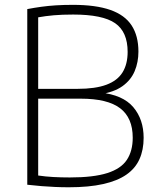

<svg xmlns="http://www.w3.org/2000/svg" viewBox="-20 -767 653 792"><path d="M263.5 5.5Q234.5 5.5 207 4.2Q179.5 3 151.5 0.8Q123.5 -1.5 92.5 -5V-729.5Q121.5 -735 150.2 -739Q179 -743 211 -745Q243 -747 280.5 -747Q375.5 -747 435.2 -726Q495 -705 523 -662Q551 -619 551 -554Q551 -510.5 535.5 -473.5Q520 -436.5 485 -411.5Q450 -386.5 391.5 -378L393 -385.5Q487 -375.5 529.8 -325Q572.5 -274.5 572.5 -198.5Q572.5 -148.5 555.2 -110.2Q538 -72 501.2 -46.5Q464.5 -21 405.8 -7.8Q347 5.5 263.5 5.5ZM268 -35Q365.5 -35 422.2 -53Q479 -71 503.2 -107.5Q527.5 -144 527.5 -199Q527.5 -281 475.5 -320.5Q423.5 -360 313 -360H128.5V-400.5H299.5Q373.5 -400.5 419 -417.5Q464.5 -434.5 485.5 -468.5Q506.5 -502.5 506.5 -553Q506.5 -635.5 455 -671.2Q403.5 -707 282 -707Q236 -707 202 -704Q168 -701 137.5 -695.5V-43Q168.5 -38.5 200 -36.8Q231.5 -35 268 -35Z"/></svg>

Font: Encode Sans Condensed Thin ExtraLight
Style: Regular
Weight: 250
Version: Version 3.002